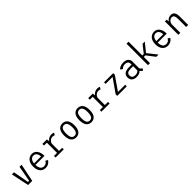

<svg xmlns="http://www.w3.org/2000/svg" viewBox="603 -2926 5064 5064"><g transform="rotate(-45 3135.0 -394.0)"><path d="M387.5 -500H466L363 0H208L104.5 -500H182.5L264 -59.5H306.5Z M1046.5 -96Q1038 -80 1023.5 -63.5Q1009 -47 986.2 -29.2Q963.5 -11.5 929.2 -0.2Q895 11 856 11Q762 11 703.8 -56.5Q645.5 -124 645.5 -251.5Q645.5 -316 662.5 -366.5Q679.5 -417 709 -448.2Q738.5 -479.5 776.2 -495.8Q814 -512 857 -512Q951 -512 1004.8 -436.8Q1058.5 -361.5 1058.5 -238.5H721Q723 -147.5 757 -99.2Q791 -51 856 -51Q906.5 -51 938 -76Q969.5 -101 982 -131ZM857 -451.5Q802 -451.5 766.2 -411.8Q730.5 -372 722.5 -292H981.5Q981.5 -321 974.5 -348Q967.5 -375 953.2 -398.8Q939 -422.5 914 -437Q889 -451.5 857 -451.5Z M1422 -59.5H1538.5V0H1233.5V-59.5H1347.5V-440.5H1240.5V-500H1409.5L1419 -426.5Q1447.5 -466 1492.5 -489Q1537.5 -512 1589.5 -512Q1616 -512 1638 -505.2Q1660 -498.5 1669 -492L1632.5 -430Q1626 -436 1609.2 -441.8Q1592.5 -447.5 1570.5 -447.5Q1517.5 -447.5 1477 -415Q1436.5 -382.5 1422 -331.5Z M1995 11Q1953 11 1919 -3.5Q1885 -18 1858.2 -48.2Q1831.5 -78.5 1816.8 -130Q1802 -181.5 1802 -251Q1802 -320 1816.8 -371.2Q1831.5 -422.5 1858.2 -452.8Q1885 -483 1919 -497.5Q1953 -512 1995 -512Q2036.5 -512 2070.5 -497.5Q2104.5 -483 2131.2 -453Q2158 -423 2172.8 -371.5Q2187.5 -320 2187.5 -251Q2187.5 -181.5 2172.8 -130Q2158 -78.5 2131.2 -48.2Q2104.5 -18 2070.5 -3.5Q2036.5 11 1995 11ZM1995 -51Q2052.5 -51 2082 -96.5Q2111.5 -142 2111.5 -251Q2111.5 -324.5 2097 -369.2Q2082.5 -414 2057.5 -432Q2032.5 -450 1995 -450Q1937.5 -450 1907.8 -404.5Q1878 -359 1878 -251Q1878 -141.5 1907.5 -96.2Q1937 -51 1995 -51Z M2565 11Q2523 11 2489 -3.5Q2455 -18 2428.2 -48.2Q2401.5 -78.5 2386.8 -130Q2372 -181.5 2372 -251Q2372 -320 2386.8 -371.2Q2401.5 -422.5 2428.2 -452.8Q2455 -483 2489 -497.5Q2523 -512 2565 -512Q2606.5 -512 2640.5 -497.5Q2674.5 -483 2701.2 -453Q2728 -423 2742.8 -371.5Q2757.5 -320 2757.5 -251Q2757.5 -181.5 2742.8 -130Q2728 -78.5 2701.2 -48.2Q2674.5 -18 2640.5 -3.5Q2606.5 11 2565 11ZM2565 -51Q2622.5 -51 2652 -96.5Q2681.5 -142 2681.5 -251Q2681.5 -324.5 2667 -369.2Q2652.5 -414 2627.5 -432Q2602.5 -450 2565 -450Q2507.5 -450 2477.8 -404.5Q2448 -359 2448 -251Q2448 -141.5 2477.5 -96.2Q2507 -51 2565 -51Z M3132 -59.5H3248.5V0H2943.5V-59.5H3057.5V-440.5H2950.5V-500H3119.5L3129 -426.5Q3157.5 -466 3202.5 -489Q3247.5 -512 3299.5 -512Q3326 -512 3348 -505.2Q3370 -498.5 3379 -492L3342.5 -430Q3336 -436 3319.2 -441.8Q3302.5 -447.5 3280.5 -447.5Q3227.5 -447.5 3187 -415Q3146.5 -382.5 3132 -331.5Z M3620 -59.5H3888.5V0H3533V-59.5L3799.5 -440.5H3540V-500H3883V-440.5Z M4476.5 11.5 4414 -51Q4362.5 11 4249.5 11Q4166 11 4116.5 -31.2Q4067 -73.5 4067 -154.5Q4067 -233.5 4122.5 -274.2Q4178 -315 4279.5 -315H4383.5V-353Q4383.5 -402.5 4349.5 -426.2Q4315.5 -450 4263 -450Q4224 -450 4190 -433Q4156 -416 4140 -393.5L4078.5 -437Q4100.5 -468.5 4151.5 -490.2Q4202.5 -512 4269 -512Q4320 -512 4361.5 -496.5Q4403 -481 4430 -447.5Q4457 -414 4457 -367V-99L4522.5 -32ZM4264 -47.5Q4306.5 -47.5 4337.8 -63.8Q4369 -80 4383.5 -106V-257.5H4287Q4215 -257.5 4178 -233Q4141 -208.5 4141 -153Q4141 -47.5 4264 -47.5Z M4990.5 0 4814 -230.5H4755V0H4679.5V-800H4755V-287.5H4810L4976.5 -500H5060.5L4868.5 -261L5074.5 0Z M5606.5 -96Q5598 -80 5583.5 -63.5Q5569 -47 5546.2 -29.2Q5523.5 -11.5 5489.2 -0.2Q5455 11 5416 11Q5322 11 5263.8 -56.5Q5205.5 -124 5205.5 -251.5Q5205.5 -316 5222.5 -366.5Q5239.5 -417 5269 -448.2Q5298.5 -479.5 5336.2 -495.8Q5374 -512 5417 -512Q5511 -512 5564.8 -436.8Q5618.5 -361.5 5618.5 -238.5H5281Q5283 -147.5 5317 -99.2Q5351 -51 5416 -51Q5466.5 -51 5498 -76Q5529.5 -101 5542 -131ZM5417 -451.5Q5362 -451.5 5326.2 -411.8Q5290.5 -372 5282.5 -292H5541.5Q5541.5 -321 5534.5 -348Q5527.5 -375 5513.2 -398.8Q5499 -422.5 5474 -437Q5449 -451.5 5417 -451.5Z M5811.5 0V-500H5876L5883 -426.5Q5907.5 -466 5947.2 -488.8Q5987 -511.5 6039 -511.5Q6114 -511.5 6146.8 -460.8Q6179.5 -410 6179.5 -312.5V0H6103.5V-302.5Q6103.5 -374.5 6084 -412Q6064.5 -449.5 6015 -449.5Q5964 -449.5 5927.5 -411.2Q5891 -373 5885.5 -315.5V0Z"/></g></svg>

Font: League Mono Narrow Light
Style: Regular
Weight: 300
Width: 3
Designer: Tyler Finck
Foundry: The League of Moveable Type / Tyler Finck
Version: Version 2.210